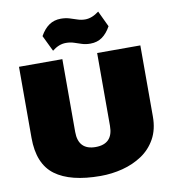

<svg xmlns="http://www.w3.org/2000/svg" viewBox="-100 -1025 1016 1125"><g transform="rotate(-10 408.5 -462.5)"><path d="M408 13Q229 13 138 -54.5Q47 -122 47 -277V-700H305V-267Q305 -213 331 -186Q357 -159 408 -159Q512 -159 512 -267V-700H769V-277Q769 -200 738 -144.5Q707 -89 655 -54.5Q603 -20 539 -3.5Q475 13 408 13ZM214 -853Q237 -894 267 -914.5Q297 -935 337 -935Q364 -935 387.5 -928Q411 -921 432.5 -913.5Q454 -906 478 -906Q498 -906 518.5 -914Q539 -922 560 -938L605 -843Q583 -803 553.5 -782Q524 -761 483 -761Q455 -761 432.5 -768.5Q410 -776 388.5 -783Q367 -790 342 -790Q320 -790 300 -782Q280 -774 260 -758Z"/></g></svg>

Font: Pathway Extreme 28pt Black
Style: Regular
Weight: 900
Designer: Eduardo Rodriguez Tunni
Foundry: Eduardo Rodriguez Tunni
Version: Version 1.001;gftools[0.9.26]